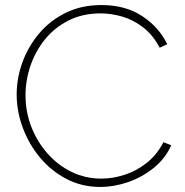

<svg xmlns="http://www.w3.org/2000/svg" viewBox="-20 -734 734 760"><path d="M46 -360Q46 -424 68.5 -486.5Q91 -549 134 -600.5Q177 -652 239.5 -683Q302 -714 382 -714Q476 -714 542.5 -670.5Q609 -627 642 -559L612 -545Q586 -595 547.5 -625Q509 -655 465 -668Q421 -681 378 -681Q307 -681 251.5 -653Q196 -625 158 -578Q120 -531 100.5 -473.5Q81 -416 81 -357Q81 -291 104 -232Q127 -173 168 -126.5Q209 -80 263.5 -53.5Q318 -27 381 -27Q426 -27 473 -42Q520 -57 560.5 -89Q601 -121 627 -171L658 -159Q634 -106 588 -69Q542 -32 486.5 -13Q431 6 377 6Q304 6 243.5 -25.5Q183 -57 139 -109.5Q95 -162 70.5 -227.5Q46 -293 46 -360Z"/></svg>

Font: Raleway ExtraLight
Style: Regular
Weight: 200
Designer: Matt McInerney, Pablo Impallari, Rodrigo Fuenzalida
Foundry: Matt McInerney, Pablo Impallari, Rodrigo Fuenzalida
Version: Version 4.026